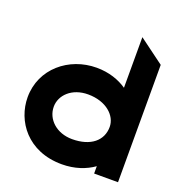

<svg xmlns="http://www.w3.org/2000/svg" viewBox="-124 -770 823 884"><g transform="rotate(20 287.5 -327.5)"><path d="M22 -226C22 -110 107 11 275 11C338 11 391 -8 430 -36V0H547V-575L424 -666V-418C386 -444 336 -462 275 -462C140 -462 22 -366 22 -226ZM150 -226C150 -282 200 -333 280 -333C369 -333 424 -281 424 -226C424 -159 371 -114 280 -114C204 -114 150 -164 150 -226Z"/></g></svg>

Font: Charger Sport
Style: UltExt
Weight: 1000
Designer: Jasper
Foundry: Cannot Into Space Fonts
Version: Version 1.1